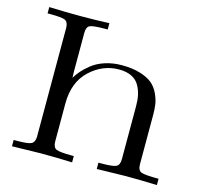

<svg xmlns="http://www.w3.org/2000/svg" viewBox="-100 -797 977 910"><g transform="rotate(15 389.0 -341.5)"><path d="M33 0V-31H49Q103 -31 119 -39Q135 -47 136 -73V-610Q135 -638 118.5 -645Q102 -652 48 -652H33V-683Q110 -680 187 -680Q258 -680 328 -683V-652H317Q257 -652 241 -644.5Q225 -637 225 -607V-418Q225 -413 225.5 -403Q226 -393 226 -388Q237 -406 251.5 -423Q266 -440 291.5 -460.5Q317 -481 355 -493.5Q393 -506 438 -506Q490 -506 528.5 -494Q567 -482 588 -464Q609 -446 621.5 -419Q634 -392 637.5 -369Q641 -346 641 -317V-75Q641 -44 660 -37.5Q679 -31 744 -31V0Q668 -3 590 -3Q575 -3 449 0V-31H465Q520 -31 536 -39Q552 -47 552 -76V-335Q552 -366 547 -389.5Q542 -413 529.5 -435.5Q517 -458 492 -470.5Q467 -483 430 -483Q350 -483 287.5 -424.5Q225 -366 225 -261V-76Q225 -46 242 -38.5Q259 -31 318 -31H328V0Q252 -3 174 -3Q159 -3 33 0Z"/></g></svg>

Font: CMU Serif
Style: Roman
Weight: 500
Version: Version 0.7.0